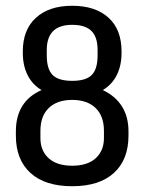

<svg xmlns="http://www.w3.org/2000/svg" viewBox="-20 -633 500 665"><path d="M401 -455V-450Q401 -406 384.5 -373Q368 -340 336 -321Q379 -301 402 -265Q425 -229 425 -178V-163Q425 -80 374.5 -34Q324 12 230 12Q136 12 85.5 -34Q35 -80 35 -163V-178Q35 -282 124 -321Q92 -340 75.5 -373Q59 -406 59 -450V-455Q59 -530 104.5 -571.5Q150 -613 230 -613Q310 -613 355.5 -572Q401 -531 401 -455ZM142 -460V-441Q142 -394 162 -373.5Q182 -353 230 -353Q278 -353 298 -373.5Q318 -394 318 -441V-460Q318 -505 296.5 -526Q275 -547 230 -547Q142 -547 142 -460ZM120 -180V-155Q120 -111 148.5 -85Q177 -59 230 -59Q283 -59 311.5 -85Q340 -111 340 -155V-180Q340 -231 311 -259Q282 -287 230 -287Q178 -287 149 -259Q120 -231 120 -180Z"/></svg>

Font: Ropa Sans
Style: Regular
Weight: 400
Designer: Botio Nikoltchev
Foundry: Botio Nikoltchev
Version: Version 1.100